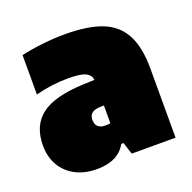

<svg xmlns="http://www.w3.org/2000/svg" viewBox="-90 -841 634 634"><g transform="rotate(-20 227.5 -523.5)"><path d="M427 -547.5V-305H273L259.5 -347H251.5Q223.5 -296 148.5 -296Q105 -296 72.8 -313.2Q40.5 -330.5 23.5 -360.8Q6.5 -391 6.5 -429.5Q6.5 -500 52.5 -535.2Q98.5 -570.5 201.5 -574.5L240.5 -576Q238.5 -593.5 221.2 -602Q204 -610.5 160 -610.5Q102.5 -610.5 45.5 -595.5V-734Q81 -742 121.8 -746.5Q162.5 -751 200 -751Q281.5 -751 330.8 -731.2Q380 -711.5 403.5 -667Q427 -622.5 427 -547.5ZM241 -423.5V-486L228.5 -485.5Q208.5 -485 198.8 -477.2Q189 -469.5 189 -454.5Q189 -422 223 -422Q235.5 -422 241 -423.5Z"/></g></svg>

Font: Encode Sans SemiCondensed Black
Style: Regular
Weight: 900
Width: 4
Designer: Multiple Designers
Foundry: Impallari Type
Version: Version 2.000